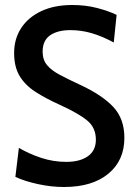

<svg xmlns="http://www.w3.org/2000/svg" viewBox="-20 -734 542 768"><path d="M236 14Q184 14 130.8 2.2Q77.5 -9.5 41.5 -26.5L55.5 -142.5Q97.5 -118 145.8 -102.2Q194 -86.5 245 -86.5Q299.5 -86.5 331.5 -109Q363.5 -131.5 363.5 -175.5Q363.5 -223.5 328.5 -252.2Q293.5 -281 217.5 -315.5Q162 -340.5 121.2 -367Q80.5 -393.5 58.5 -430Q36.5 -466.5 36.5 -522Q36.5 -579 65 -622.2Q93.5 -665.5 145.8 -689.8Q198 -714 268.5 -714Q322.5 -714 367.8 -702.2Q413 -690.5 446.5 -674.5L435 -564Q390 -588.5 347.8 -601Q305.5 -613.5 261.5 -613.5Q210.5 -613.5 180.5 -592.8Q150.5 -572 150.5 -527.5Q150.5 -495 168 -473.8Q185.5 -452.5 219.5 -434.5Q253.5 -416.5 302 -394Q389 -353.5 433.2 -306.2Q477.5 -259 477.5 -182.5Q477.5 -92 413.2 -39Q349 14 236 14Z"/></svg>

Font: Cabin Condensed Medium
Style: Regular
Weight: 500
Width: 3
Designer: Pablo Impallari
Foundry: Pablo Impallari. http://www.impallari.com Igino Marini. http://www.ikern.com
Version: Version 3.001; ttfautohint (v1.8.3)